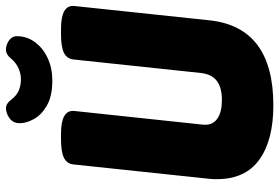

<svg xmlns="http://www.w3.org/2000/svg" viewBox="-166 -760 934 642"><g transform="rotate(-90 301.0 -439.0)"><path d="M270 8Q153 8 88 -39Q23 -86 23 -180Q23 -186 23 -192Q23 -198 24 -205L72 -659Q74 -682 94 -692Q114 -702 156 -702H175Q255 -702 251 -658L206 -235Q205 -226 205 -223Q205 -220 205 -218Q205 -193 226.5 -178.5Q248 -164 288 -164Q329 -164 351.5 -181Q374 -198 378 -235L423 -659Q425 -682 445 -692Q465 -702 507 -702H526Q606 -702 602 -658L554 -205Q531 8 270 8ZM353 -731Q301 -731 269.5 -749Q238 -767 224 -792.5Q210 -818 210 -840Q210 -862 226.5 -874Q243 -886 260 -886Q276 -886 289 -868Q303 -850 320 -843Q337 -836 357 -836Q376 -836 394.5 -844.5Q413 -853 427 -870Q440 -886 456 -886Q472 -886 486.5 -876Q501 -866 501 -850Q501 -816 481 -789Q461 -762 427.5 -746.5Q394 -731 353 -731Z"/></g></svg>

Font: Asap Condensed Condensed Black
Style: Italic
Weight: 900
Width: 3
Italic angle: -6°
Designer: Pablo Cosgaya
Foundry: Omnibus-Type
Version: Version 3.001; ttfautohint (v1.8.4.7-5d5b)